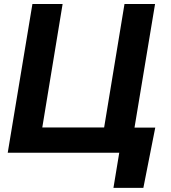

<svg xmlns="http://www.w3.org/2000/svg" viewBox="-20 -747 834 939"><path d="M138.5 -727.3H286.2L186.8 -123.6H489.3L588.8 -727.3H738.3L637.8 -122.9H739.3L681.1 171.9H534.8L563.2 0H17.8Z"/></svg>

Font: Inter P
Style: Bold Italic
Weight: 700
Italic angle: 9.39999°
Designer: Rasmus Andersson
Foundry: rsms
Version: Version 3.018;git-588b23468